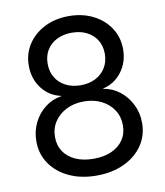

<svg xmlns="http://www.w3.org/2000/svg" viewBox="-84 -807 765 888"><g transform="rotate(-10 299.0 -363.5)"><path d="M298.8 10.7Q226.1 10.7 170.2 -15.4Q114.3 -41.5 82.5 -87.6Q50.8 -133.8 50.8 -193.4Q50.8 -240.7 70.6 -280.8Q90.3 -320.8 124.3 -346.9Q158.2 -373 200.7 -379.4V-380.9Q145.5 -392.6 111.3 -437.5Q77.1 -482.4 77.1 -543.9Q77.1 -600.1 106 -644Q134.8 -688 184.8 -713.1Q234.9 -738.3 298.8 -738.3Q362.3 -738.3 412.4 -713.1Q462.4 -688 491.2 -644Q520 -600.1 520 -543.9Q520 -482.9 485.6 -437.7Q451.2 -392.6 397.5 -380.9V-379.4Q439.5 -373 473.4 -346.7Q507.3 -320.3 527.3 -280.5Q547.4 -240.7 547.4 -193.4Q547.4 -133.8 515.6 -87.6Q483.9 -41.5 427.7 -15.4Q371.6 10.7 298.8 10.7ZM298.8 -68.4Q347.7 -68.4 383.3 -84.5Q418.9 -100.6 438.5 -129.6Q458 -158.7 458 -197.8Q458 -238.3 437.5 -269.8Q417 -301.3 381.1 -319.3Q345.2 -337.4 298.8 -337.4Q252.4 -337.4 216.6 -319.3Q180.7 -301.3 159.9 -269.8Q139.2 -238.3 139.2 -197.8Q139.2 -158.7 158.7 -129.6Q178.2 -100.6 214.1 -84.5Q250 -68.4 298.8 -68.4ZM298.8 -413.6Q338.4 -413.6 368.4 -429Q398.4 -444.3 415.8 -472.7Q433.1 -501 433.1 -537.6Q433.1 -574.7 416.3 -602.1Q399.4 -629.4 369.4 -644.8Q339.4 -660.2 298.8 -660.2Q258.8 -660.2 228.5 -644.8Q198.2 -629.4 181.4 -602.1Q164.6 -574.7 164.6 -537.6Q164.6 -501 181.4 -472.9Q198.2 -444.8 228.8 -429.2Q259.3 -413.6 298.8 -413.6Z"/></g></svg>

Font: Inter 24pt
Style: Regular
Weight: 400
Designer: Rasmus Andersson
Foundry: rsms
Version: Version 4.001;git-66647c0bb